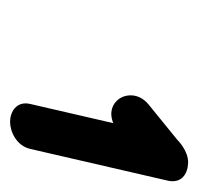

<svg xmlns="http://www.w3.org/2000/svg" viewBox="-26 -738 385 372"><g transform="rotate(90 166.0 -552.5)"><path d="M276.2 -666.7C278.9 -668.9 275.7 -666.3 276.2 -666.7ZM219.1 -580C201.9 -505.6 181.9 -419 181.9 -419C175.7 -392.2 197.6 -380 216.4 -380C235.1 -380 262.8 -392.1 269 -419L330.7 -686.4C335.9 -711.9 318.1 -724.1 296.3 -725C272.5 -725.6 252.8 -705.3 251 -703.7C249.1 -702.1 183.1 -648.5 183.1 -648.5C159.8 -629.6 162.6 -603.5 172.8 -590.2C181.8 -578.5 197.8 -571.3 219.1 -580Z"/></g></svg>

Font: Hi.
Style: Regular
Weight: 400
Designer: Mew Too, Robert Jablonski
Foundry: Cannot Into Space Fonts
Version: Version 1.996